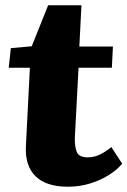

<svg xmlns="http://www.w3.org/2000/svg" viewBox="-20 -692 482 726"><path d="M21 -510 100 -517 162 -672H288L280 -516H407L403 -436H277L263 -172Q262 -137 270.5 -117Q279 -97 312 -97Q335 -97 356.5 -107Q378 -117 401 -136L442 -73Q422 -49 390.5 -29.5Q359 -10 320 2Q281 14 236 14Q155 14 114.5 -25.5Q74 -65 78 -140L93 -436H13Z"/></svg>

Font: Literata 18pt ExtraBold
Style: Italic
Weight: 800
Italic angle: -2°
Designer: Latin by Veronika Burian and Jose Scaglione. Greek by Irene Vlachou. Cyrillic by Vera Evstafieva
Foundry: TypeTogether
Version: Version 3.103;gftools[0.9.29]